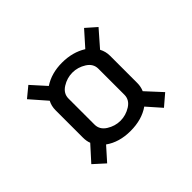

<svg xmlns="http://www.w3.org/2000/svg" viewBox="-117 -740 882 882"><g transform="rotate(-45 324.0 -299.5)"><path d="M146 -207V-384Q146 -412 158 -434L89 -513L140 -555L203 -485Q253 -518 321.5 -518Q390 -518 441 -486L506 -559L556 -515L487 -436Q500 -412 500 -384V-207Q500 -184 491 -163L561 -87L506 -40L446 -108Q396 -73 322.5 -73Q249 -73 199 -109L141 -44L87 -93L153 -166Q146 -183 146 -207ZM226 -211Q226 -178 257 -158.5Q288 -139 323 -139Q358 -139 389 -158.5Q420 -178 420 -211V-380Q420 -413 389 -432.5Q358 -452 323 -452Q288 -452 257 -432.5Q226 -413 226 -380Z"/></g></svg>

Font: Homenaje
Style: Regular
Weight: 400
Version: Version 1.002